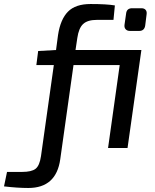

<svg xmlns="http://www.w3.org/2000/svg" viewBox="-138 -737 772 956"><path d="M566 -488 497 0H400L458 -413H228L162 56Q142 199 3 199Q-51 199 -118 191L-103 119H-28Q19 119 39 103.5Q59 88 66 41L130 -413H43L52 -483L141 -488L151 -563Q163 -641 200.5 -679Q238 -717 313 -717Q393 -717 434 -710L427 -638H344Q298 -638 276 -617.5Q254 -597 247 -548L238 -488ZM520 -696H566Q580 -696 587 -688Q594 -680 592 -666L585 -610Q581 -583 555 -583H509Q495 -583 487.5 -591.5Q480 -600 482 -614L490 -670Q493 -696 520 -696Z"/></svg>

Font: Exo 2.0 Medium
Style: Italic
Weight: 500
Italic angle: -8°
Designer: Natanael Gama
Version: Version 1.001;PS 001.001;hotconv 1.0.70;makeotf.lib2.5.58329